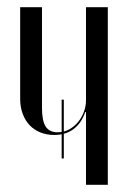

<svg xmlns="http://www.w3.org/2000/svg" viewBox="-20 -515 360 535"><path d="M217.6 -202.9H219.6V-172.9V0H280.4V-495H219.6V-234.9Q219.6 -218.9 213.6 -203Q207.6 -187.1 197.2 -174.6Q186.8 -162.1 172.3 -154.2Q157.9 -146.4 140.6 -146.4Q118.1 -146.4 107.6 -161.9Q97 -177.5 97 -214.5V-495H36.2V-240.1Q36.2 -216.2 43.4 -197.4Q50.5 -178.5 63.2 -165.5Q75.9 -152.5 93.3 -145.7Q110.8 -138.9 131.1 -138.9Q163 -138.9 184.9 -155.3Q206.8 -171.8 217.6 -202.9ZM151.8 -73.5H157.8V-237.2H151.8Z"/></svg>

Font: Moniqa Black
Style: Regular
Weight: 900
Designer: Rajesh Rajput
Foundry: Rajesh Rajput
Version: Version 1.000